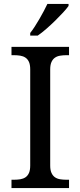

<svg xmlns="http://www.w3.org/2000/svg" viewBox="-20 -951 407 971"><path d="M38.1 0V-42H50.8Q67.9 -42 82.8 -44.4Q97.7 -46.9 108.9 -54.4Q120.1 -62 126.5 -76.2Q132.8 -90.3 132.8 -113.8V-600.1Q132.8 -623.5 126.5 -637.7Q120.1 -651.9 108.9 -659.4Q97.7 -667 82.8 -669.4Q67.9 -671.9 50.8 -671.9H38.1V-713.9H329.1V-671.9H315.9Q299.3 -671.9 284.2 -669.4Q269 -667 258.1 -659.4Q247.1 -651.9 240.5 -637.7Q233.9 -623.5 233.9 -600.1V-113.8Q233.9 -90.3 240.5 -76.2Q247.1 -62 258.1 -54.4Q269 -46.9 284.2 -44.4Q299.3 -42 315.9 -42H329.1V0ZM132.8 -784.2Q144 -798.3 156 -816.9Q168 -835.4 179.4 -855.2Q190.9 -875 201.4 -894.8Q211.9 -914.6 219.7 -931.2H326.7V-920.9Q317.4 -907.7 299.3 -887.9Q281.2 -868.2 259.3 -846.7Q237.3 -825.2 214.1 -804.9Q190.9 -784.7 170.9 -771H132.8Z"/></svg>

Font: Noto Serif
Style: Regular
Weight: 400
Designer: Monotype Design team
Foundry: Monotype Imaging Inc.
Version: Version 1.02